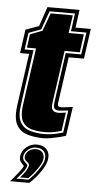

<svg xmlns="http://www.w3.org/2000/svg" viewBox="-56 -619 437 865"><g transform="rotate(5 163.0 -187.0)"><path d="M156 5Q116 5 83 -5Q50 -15 34 -44.5Q18 -74 26 -132L59 -368H18L33 -475L93 -497L123 -585H268L257 -504H326L307 -368H238L208 -156Q206 -141 224 -141Q234 -141 248.5 -143.5Q263 -146 276 -147L257 -15Q249 -12 239.5 -9.5Q230 -7 221 -5Q205 -1 188 2Q171 5 156 5ZM158 -14Q173 -14 188 -16Q203 -18 215 -21Q222 -23 229 -24.5Q236 -26 243 -28L257 -129Q243 -128 232 -126.5Q221 -125 216 -125Q202 -125 195.5 -131.5Q189 -138 191 -156L223 -386H293L308 -486H238L249 -567H134L104 -483L48 -462L37 -386H77L42 -132Q35 -82 50 -56.5Q65 -31 94 -22.5Q123 -14 158 -14ZM159 -23Q126 -23 99 -30.5Q72 -38 58.5 -61.5Q45 -85 51 -132L88 -395H47L55 -456L110 -477L140 -558H240L228 -477H297L286 -395H217L183 -156Q180 -131 188.5 -123Q197 -115 214 -115Q222 -115 231.5 -116.5Q241 -118 247 -119L235 -35L211 -29Q189 -23 159 -23ZM24 211Q50 181 63 163.5Q76 146 80 137L78 136Q73 131 65 121Q57 111 59 93Q63 69 83.5 52.5Q104 36 130 36Q159 36 174.5 53.5Q190 71 185 100Q182 121 160 154Q138 187 110 211ZM51 197H106Q130 174 149.5 145.5Q169 117 171 100Q175 77 163 63.5Q151 50 128 50Q108 50 92 62.5Q76 75 73 93Q72 106 77.5 113Q83 120 88 124Q95 131 95 133Q92 155 51 197ZM67 190Q99 154 102 133Q103 126 97 121.5Q91 117 85 111Q79 105 80 93Q82 78 95.5 67.5Q109 57 127 57Q147 57 157 69Q167 81 164 100Q162 117 142.5 144.5Q123 172 104 190Z"/></g></svg>

Font: Alumni Sans Collegiate One
Style: Italic
Weight: 400
Italic angle: -8°
Designer: Robert E. Leuschke
Foundry: Robert E. Leuschke
Version: Version 1.100